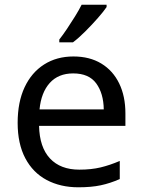

<svg xmlns="http://www.w3.org/2000/svg" viewBox="-20 -786 604 816"><path d="M292 -546Q361 -546 410.5 -516Q460 -486 486.5 -431.5Q513 -377 513 -304V-251H146Q148 -160 192.5 -112.5Q237 -65 317 -65Q368 -65 407.5 -74.5Q447 -84 489 -102V-25Q448 -7 408 1.5Q368 10 313 10Q237 10 178.5 -21Q120 -52 87.5 -113.5Q55 -175 55 -264Q55 -352 84.5 -415Q114 -478 167.5 -512Q221 -546 292 -546ZM291 -474Q228 -474 191.5 -433.5Q155 -393 148 -321H421Q420 -389 389 -431.5Q358 -474 291 -474ZM433 -756Q421 -738 396 -709.5Q371 -681 342.5 -652.5Q314 -624 290 -606H232V-618Q247 -637 264.5 -663Q282 -689 299 -716.5Q316 -744 327 -766H433Z"/></svg>

Font: Noto Sans Deseret
Style: Regular
Weight: 400
Designer: Monotype Design Team
Foundry: Monotype Imaging Inc.
Version: Version 2.001; ttfautohint (v1.8.4.7-5d5b)